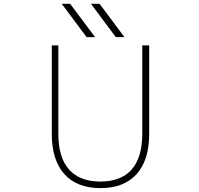

<svg xmlns="http://www.w3.org/2000/svg" viewBox="-20 -969 1040 1001"><path d="M721.7 -732.4H757.8V-270.5Q757.8 -134.8 692.4 -61.5Q627 11.7 503.9 11.7Q380.9 11.7 315.4 -61.5Q250 -134.8 250 -270.5V-732.4H284.2V-270.5Q284.2 -148.4 339.8 -85.4Q395.5 -22.5 503.4 -22.5Q611.3 -22.5 666.5 -85.4Q721.7 -148.4 721.7 -270.5ZM584 -775.4 454.1 -949.2H499L628.9 -775.4ZM431.6 -775.4 301.8 -949.2H345.7L475.6 -775.4Z"/></svg>

Font: Gen Shin Gothic Monospace ExtraLight
Style: Regular
Weight: 200
Designer: [Source Han Sans]
Ryoko NISHIZUKA  (kana & ideographs); Paul D. Hunt (Latin, Greek & Cyrillic); Wenlong ZHANG  (bopomofo
Version: Version 1.002.20150607